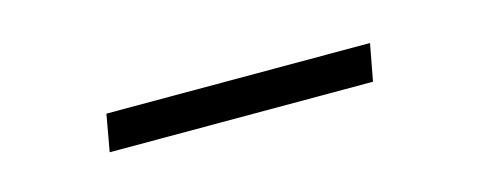

<svg xmlns="http://www.w3.org/2000/svg" viewBox="-21 -443 629 248"><g transform="rotate(-15 293.5 -318.5)"><path d="M460 -293.5H107.9L116.7 -342.8H469.2Z"/></g></svg>

Font: Roboto Mono Light
Style: Italic
Weight: 300
Designer: Google
Version: Version 2.000985; 2015; ttfautohint (v1.3)